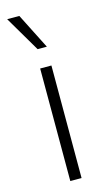

<svg xmlns="http://www.w3.org/2000/svg" viewBox="-116 -783 462 824"><g transform="rotate(-15 114.5 -370.5)"><path d="M139 -500V0H89V-500ZM61 -741 141 -583H100L7 -741Z"/></g></svg>

Font: Work Sans Light
Style: Regular
Weight: 300
Designer: Wei Huang
Foundry: Wei Huang
Version: Version 2.012; ttfautohint (v1.8.3)